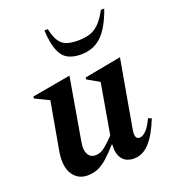

<svg xmlns="http://www.w3.org/2000/svg" viewBox="-132 -804 807 911"><g transform="rotate(-20 271.5 -348.5)"><path d="M154 10Q114 10 88.5 -19Q63 -48 63 -100Q63 -117 66 -138L110 -386L40 -420V-430L232 -464H235L182 -157Q178 -133 178 -122Q178 -99 189 -83Q200 -67 225 -67Q249 -67 274.5 -88.5Q300 -110 320 -132L364 -386L304 -420V-430L486 -464H490L430 -124Q421 -74 447 -74Q463 -74 480.5 -91Q498 -108 516 -147L533 -141Q504 -67 469 -28.5Q434 10 390 10Q350 10 330.5 -15.5Q311 -41 314 -89H312Q280 -53 255.5 -31.5Q231 -10 207.5 0Q184 10 154 10ZM322 -540Q253 -540 226.5 -582Q200 -624 197 -707H214Q223 -664 238.5 -642.5Q254 -621 276.5 -614Q299 -607 330 -607Q362 -607 387.5 -614Q413 -621 436 -642.5Q459 -664 482 -707H499Q468 -619 426.5 -579.5Q385 -540 322 -540Z"/></g></svg>

Font: Spectral SemiBold
Style: Italic
Weight: 600
Italic angle: -10°
Designer: Jean-Baptiste Levee
Foundry: Production Type
Version: Version 2.001